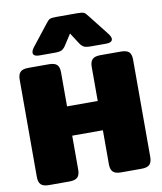

<svg xmlns="http://www.w3.org/2000/svg" viewBox="-99 -1018 926 1097"><g transform="rotate(-10 364.0 -469.5)"><path d="M134 -761Q134 -774 149 -793L241 -910Q255 -929 264.5 -934Q274 -939 302 -939H426Q454 -939 463.5 -934Q473 -929 487 -910L579 -793Q594 -774 594 -761Q594 -750 584.5 -744.5Q575 -739 558 -739H469Q441 -739 429 -745Q417 -751 406 -767L364 -832L322 -767Q311 -751 299 -745Q287 -739 259 -739H170Q153 -739 143.5 -744.5Q134 -750 134 -761ZM35 -57V-623Q35 -652 48.5 -666Q62 -680 95 -680H214Q248 -680 261.5 -666.5Q275 -653 275 -623V-425H453V-623Q453 -652 466.5 -666Q480 -680 513 -680H632Q666 -680 679.5 -666.5Q693 -653 693 -623V-57Q693 -28 679.5 -14Q666 0 632 0H513Q480 0 466.5 -14Q453 -28 453 -57V-255H275V-57Q275 -28 261.5 -14Q248 0 214 0H95Q62 0 48.5 -14Q35 -28 35 -57Z"/></g></svg>

Font: Mitr
Style: Bold
Weight: 700
Designer: Thanarat Vachiruckul
Foundry: Cadson Demak
Version: Version 1.003